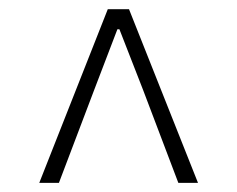

<svg xmlns="http://www.w3.org/2000/svg" viewBox="-20 -690 519 420"><path d="M65.9 -290 215.8 -669.9H262.2L413.1 -290H370.1L293 -493.2L241.2 -626H236.8L186 -493.2L108.9 -290Z"/></svg>

Font: Source Sans Pro Light
Style: Regular
Weight: 300
Designer: Paul D. Hunt
Foundry: Adobe Systems Incorporated
Version: Version 2.020;PS 2.0;hotconv 1.0.86;makeotf.lib2.5.63406